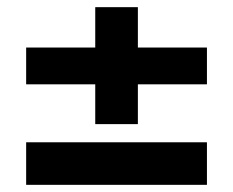

<svg xmlns="http://www.w3.org/2000/svg" viewBox="-20 -516 651 536"><path d="M245.9 -169.5V-280.6H53V-383.3H245.9V-496H364.9V-383.3H557.7V-280.6H364.9V-169.5ZM53 0V-118.8H557.7V0Z"/></svg>

Font: Atkinson Hyperlegible Next
Style: Regular
Weight: 400
Designer: Elliott Scott, Megan Eiswerth, Linus Boman, Theodore Petrosky, Letters from Sweden
Foundry: Applied Design Works, Letters from Sweden
Version: Version 2.001